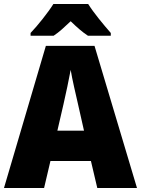

<svg xmlns="http://www.w3.org/2000/svg" viewBox="-20 -947 710 967"><path d="M424 -927H249C223 -885 168 -816 134 -781V-767H250C279 -786 303 -809 336 -840C368 -809 394 -786 423 -767H538V-781C502 -822 452 -882 424 -927ZM470 0H670L456 -716H211L0 0H202L234 -136H438ZM373 -422 403 -289H269L300 -423C311 -472 328 -550 336 -595C343 -550 363 -466 373 -422Z"/></svg>

Font: Noto Sans Gujarati UI SemiCondensed Black
Style: Regular
Weight: 900
Width: 4
Designer: Jelle Bosma - Monotype Design Team, Universal Thirst
Foundry: Monotype Imaging Inc.
Version: Version 2.106